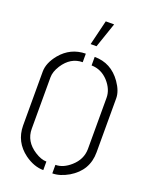

<svg xmlns="http://www.w3.org/2000/svg" viewBox="-164 -983 843 1074"><g transform="rotate(20 257.5 -445.5)"><path d="M238.3 -748 274.4 -896.5H324.2L273.4 -748ZM39.1 -190.4V-511.7Q39.1 -563.5 83 -617.2Q141.6 -687.5 231.4 -688.5V-637.7Q160.2 -637.7 115.2 -568.4Q90.8 -530.3 90.8 -496.1V-190.4Q90.8 -115.2 161.1 -70.3Q199.2 -45.9 230.5 -45.9V4.9Q174.8 4.9 119.1 -35.2Q40 -93.8 39.1 -190.4ZM284.2 4.9V-45.9Q330.1 -45.9 374 -85Q423.8 -128.9 424.8 -190.4V-496.1Q424.8 -545.9 384.8 -590.8Q342.8 -636.7 284.2 -637.7V-688.5Q382.8 -688.5 442.4 -603.5Q476.6 -554.7 476.6 -511.7V-190.4Q476.6 -82 379.9 -24.4Q329.1 4.9 284.2 4.9Z"/></g></svg>

Font: Post No Bills Jaffna
Style: Regular
Weight: 400
Designer: Kosala Senevirathne, Siva Puranthara, Lasantha Premarathna, Tharique Azeez
Foundry: Mooniak
Version: Version 1.220 ; ttfautohint (v1.6)